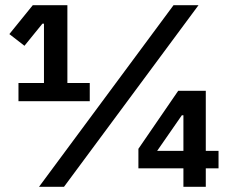

<svg xmlns="http://www.w3.org/2000/svg" viewBox="-20 -718 880 738"><path d="M51 -329V-399H149V-627H143L74 -542L16 -587L106 -698H239V-399H325V-329ZM130 0 647 -698H743L226 0ZM685 0V-71H512V-146L665 -369H771V-138H820V-71H771V0ZM685 -275H679L584 -138H685Z"/></svg>

Font: IBM Plex Sans SmBld
Style: Regular
Weight: 600
Designer: Mike Abbink, Paul van der Laan, Pieter van Rosmalen
Foundry: Bold Monday
Version: Version 3.005